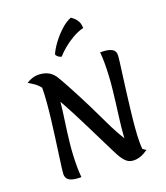

<svg xmlns="http://www.w3.org/2000/svg" viewBox="-194 -1243 1210 1396"><g transform="rotate(-20 410.5 -545.0)"><path d="M81 -58Q81 -71 86 -110Q91 -149 99 -206.5Q107 -264 116 -330Q125 -396 133 -463.5Q141 -531 146 -591.5Q151 -652 151 -695Q151 -700 151 -704Q127 -734 102.5 -748.5Q78 -763 64 -773Q89 -789 111.5 -795.5Q134 -802 153 -802Q190 -802 222 -789Q254 -776 279 -742Q296 -716 334.5 -645Q373 -574 430 -461Q469 -382 507.5 -301Q546 -220 587 -154Q592 -233 604.5 -325.5Q617 -418 628 -518Q639 -618 639 -720Q639 -740 638 -761Q637 -782 635 -801Q683 -801 708 -792.5Q733 -784 741.5 -770.5Q750 -757 750 -740Q750 -727 745 -686.5Q740 -646 732 -587.5Q724 -529 715.5 -461Q707 -393 699 -324.5Q691 -256 686 -195Q681 -134 681 -90Q681 -76 681.5 -62.5Q682 -49 683 -37Q696 -26 709 -19Q677 3 651.5 12Q626 21 601 21Q571 21 550.5 7Q530 -7 510 -38Q499 -55 478.5 -96Q458 -137 430.5 -192.5Q403 -248 371.5 -312Q340 -376 306.5 -440.5Q273 -505 241 -562Q234 -492 222.5 -415Q211 -338 202 -253.5Q193 -169 193 -78Q193 -57 194 -36Q195 -15 197 5Q149 5 124 -3.5Q99 -12 90 -26.5Q81 -41 81 -58ZM322 -900Q338 -937 370 -980Q402 -1023 442 -1059.5Q482 -1096 521 -1111Q529 -1106 543 -1094Q557 -1082 568 -1062Q579 -1042 580 -1010Q535 -998 493 -973.5Q451 -949 417 -920.5Q383 -892 362 -867Q347 -870 335.5 -879.5Q324 -889 322 -900Z"/></g></svg>

Font: Merienda SemiBold
Style: Regular
Weight: 600
Designer: Eduardo Rodriguez Tunni
Foundry: Eduardo Rodriguez Tunni
Version: Version 2.001; ttfautohint (v1.8.4.7-5d5b)